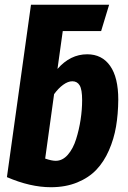

<svg xmlns="http://www.w3.org/2000/svg" viewBox="-20 -762 532 799"><path d="M342.8 -536.1Q404.3 -536.1 438.2 -488Q472.2 -439.9 472.2 -347.2Q471.7 -287.1 462.9 -235.4Q454.1 -183.6 433.3 -136.2Q412.6 -88.9 381.1 -55.7Q349.6 -22.5 301.3 -2.7Q252.9 17.1 191.9 17.1Q106 17.1 8.8 -24.9L108.9 -742.2H434.1L400.9 -632.8H241.2L219.2 -475.1Q272.5 -536.1 342.8 -536.1ZM211.9 -92.8Q240.2 -92.8 262.2 -117.9Q284.2 -143.1 296.6 -182.6Q309.1 -222.2 315.4 -263.9Q321.8 -305.7 321.8 -345.2Q321.8 -389.6 311.5 -406.7Q301.3 -423.8 280.8 -423.8Q263.2 -423.8 242.9 -409.2Q222.7 -394.5 205.1 -370.1L168 -102.1Q194.8 -92.8 211.9 -92.8Z"/></svg>

Font: Fira Sans Compressed
Style: Bold Italic
Weight: 700
Width: 3
Italic angle: -8°
Designer: Carrois Corporate & Edenspiekermann AG
Foundry: Carrois Corporate GbR & Edenspiekermann AG
Version: Version 4.203;PS 004.203;hotconv 1.0.88;makeotf.lib2.5.64775